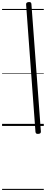

<svg xmlns="http://www.w3.org/2000/svg" viewBox="-20 -1211 441 1846"><path d="M350 76Q336 77 329.5 73.5Q323 70 321 57L231 -1166Q230 -1177 235 -1183Q240 -1189 254 -1191Q267 -1192 274 -1188.5Q281 -1185 282 -1172L373 52Q374 62 369 68.5Q364 75 350 76ZM0 605H401V615H0ZM0 -20H401V0H0ZM0 -505H401V-500H0ZM0 -1125H401V-1115H0Z"/></svg>

Font: Playwrite CU Guides
Style: Regular
Weight: 400
Designer: Veronika Burian, José Scaglione
Foundry: TypeTogether
Version: Version 1.003